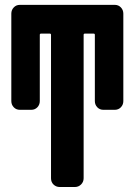

<svg xmlns="http://www.w3.org/2000/svg" viewBox="-20 -750 540 770"><path d="M440.4 -730.5Q455.1 -730.5 464.8 -720.2Q474.6 -710 474.6 -695.3V-344.7Q474.6 -330.1 464.8 -319.8Q455.1 -309.6 440.4 -309.6H394.5Q379.9 -309.6 370.1 -319.8Q360.4 -330.1 360.4 -344.7V-610.4Q360.4 -615.2 355.5 -615.2H320.3Q315.4 -615.2 315.4 -610.4V-35.2Q315.4 -20.5 305.2 -10.3Q294.9 0 280.3 0H219.7Q205.1 0 194.8 -9.8Q184.6 -19.5 184.6 -35.2V-610.4Q184.6 -615.2 179.7 -615.2H144.5Q139.6 -615.2 139.6 -610.4V-344.7Q139.6 -330.1 129.9 -319.8Q120.1 -309.6 105.5 -309.6H59.6Q44.9 -309.6 35.2 -319.8Q25.4 -330.1 25.4 -344.7V-695.3Q25.4 -710 35.2 -720.2Q44.9 -730.5 59.6 -730.5Z"/></svg>

Font: Rounded-L Mgen+ 1m bold
Style: Bold
Weight: 700
Designer: [Source Han Sans]
Ryoko NISHIZUKA  (kana & ideographs); Paul D. Hunt (Latin, Greek & Cyrillic); Wenlong ZHANG  (bopomofo
Version: Version 1.059.20150602